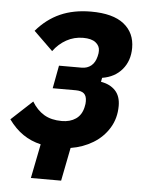

<svg xmlns="http://www.w3.org/2000/svg" viewBox="-69 -577 579 759"><g transform="rotate(5 220.5 -198.0)"><path d="M82 140 109 4Q70 -5 38.5 -26.5Q7 -48 -19 -84L65 -162Q85 -129 113.5 -112Q142 -95 184 -95Q217 -95 239.5 -110.5Q262 -126 269 -157Q271 -165 271.5 -170.5Q272 -176 272 -181Q272 -202 261.5 -211.5Q251 -221 228 -221H137L154 -312H244Q266 -312 281.5 -324.5Q297 -337 303 -362Q305 -369 305.5 -374.5Q306 -380 306 -385Q306 -404 289.5 -417Q273 -430 240 -430Q204 -430 173.5 -413Q143 -396 122 -367L46 -441Q87 -489 140 -512.5Q193 -536 262 -536Q349 -536 392.5 -501.5Q436 -467 436 -407Q436 -356 407 -321.5Q378 -287 328 -279L325 -263Q361 -257 382 -235Q403 -213 403 -174Q403 -125 379.5 -86.5Q356 -48 316.5 -24Q277 0 228 8L202 140Z"/></g></svg>

Font: IBM Plex Sans Condensed
Style: Bold Italic
Weight: 700
Width: 3
Italic angle: -11.31°
Designer: Mike Abbink, Paul van der Laan, Pieter van Rosmalen
Foundry: Bold Monday
Version: Version 3.201